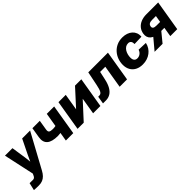

<svg xmlns="http://www.w3.org/2000/svg" viewBox="217 -1714 3099 3099"><g transform="rotate(-45 1766.5 -164.0)"><path d="M-15.6 201.2 14.2 72.3 74.2 73.2Q94.7 75.2 108.4 70.6Q122.1 65.9 131.8 54Q141.6 42 149.4 22.9L160.2 -0.5L46.9 -522.5H217.8L254.4 -278.3Q261.7 -228.5 266.1 -178Q270.5 -127.4 275.4 -75.2H229.5Q251 -127.4 273.2 -178.2Q295.4 -229 319.8 -278.3L439.5 -522.5H620.6L298.8 69.3Q274.4 115.2 245.1 145.3Q215.8 175.3 179.2 190.2Q142.6 205.1 95.7 205.1Q67.4 205.1 38.6 204.1Q9.8 203.1 -15.6 201.2Z M876 -142.6Q744.6 -142.6 686 -193.1Q627.4 -243.7 644.5 -347.2L673.3 -522.5H842.3L814.5 -353Q807.1 -310.5 826.2 -294.7Q845.2 -278.8 898.4 -278.8Q930.7 -278.8 965.8 -285.9Q1001 -293 1044.9 -307.1L1022.5 -170.9Q1007.8 -164.6 981.9 -157.7Q956.1 -150.9 927.5 -146.7Q898.9 -142.6 876 -142.6ZM914.6 0 1001.5 -522.5H1169.9L1083.5 0Z M1703.1 0H1536.6L1583.5 -283.2H1582.5L1322.3 0H1181.6L1268.1 -522.5H1434.6L1388.2 -241.2H1389.2L1646 -522.5H1790Z M1762.2 0 1783.7 -130.9H1806.2Q1824.7 -130.9 1838.1 -138.2Q1851.6 -145.5 1862.1 -162.4Q1872.6 -179.2 1881.6 -207.8Q1890.6 -236.3 1899.4 -279.3L1948.7 -522.5H2397.5L2311 0H2142.1L2207 -392.1H2088.9L2059.6 -256.8Q2040 -164.1 2006.6 -107.7Q1973.1 -51.3 1928.5 -25.6Q1883.8 0 1829.6 0Z M2663.1 11.2Q2590.3 11.2 2537.4 -16.6Q2484.4 -44.4 2456.1 -95.2Q2427.7 -146 2427.7 -213.9Q2427.7 -276.4 2448.7 -333.7Q2469.7 -391.1 2509.8 -436Q2549.8 -481 2606.7 -507.1Q2663.6 -533.2 2735.4 -533.2Q2787.6 -533.2 2831.1 -518.1Q2874.5 -502.9 2905.3 -475.3Q2936 -447.8 2951.2 -409.2Q2966.3 -370.6 2961.9 -322.8L2800.3 -317.4Q2800.8 -335 2797.6 -350.1Q2794.4 -365.2 2786.6 -376.5Q2778.8 -387.7 2766.1 -394Q2753.4 -400.4 2734.4 -400.4Q2700.2 -400.4 2674.3 -383.1Q2648.4 -365.7 2631.1 -337.4Q2613.8 -309.1 2605.2 -275.6Q2596.7 -242.2 2596.7 -209.5Q2596.7 -181.6 2604.7 -161.9Q2612.8 -142.1 2629.4 -131.6Q2646 -121.1 2669.9 -121.1Q2689.9 -121.1 2707.8 -127.4Q2725.6 -133.8 2740.2 -145.3Q2754.9 -156.7 2765.4 -172.4Q2775.9 -188 2781.7 -206.5L2941.9 -200.7Q2931.6 -152.3 2906.7 -113.5Q2881.8 -74.7 2845.2 -46.9Q2808.6 -19 2762.5 -3.9Q2716.3 11.2 2663.1 11.2Z M3457 0H3298.3L3363.3 -393.1H3278.3Q3235.4 -393.1 3212.6 -379.4Q3189.9 -365.7 3184.6 -335Q3179.7 -305.2 3199 -291.5Q3218.3 -277.8 3262.2 -277.8H3410.2L3391.1 -162.1H3222.7Q3113.8 -162.1 3059.3 -208.7Q3004.9 -255.4 3018.1 -337.4Q3027.8 -395 3062 -436.5Q3096.2 -478 3150.6 -500.2Q3205.1 -522.5 3275.9 -522.5H3543.9ZM3122.1 0H2939.9L3133.3 -230.5H3311Z"/></g></svg>

Font: Inter 28pt ExtraBold
Style: Italic
Weight: 800
Italic angle: -9.3988°
Designer: Rasmus Andersson
Foundry: rsms
Version: Version 4.001;git-66647c0bb